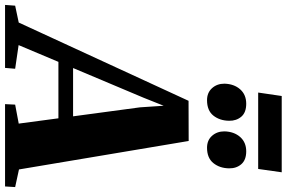

<svg xmlns="http://www.w3.org/2000/svg" viewBox="-294 -950 1162 779"><g transform="rotate(90 287.5 -561.0)"><path d="M-81.5 0 -78.5 -41 -10 -55.5 307.5 -744.5 470.5 -745 586 -56.5 657.5 -41 655 0H321L323 -41L400 -55.5L378.5 -216.5H149.5L81.5 -55L177.5 -41L174 0ZM174.5 -276H370.5L334 -547.5L327.5 -643.5L295 -562ZM305 -819.5Q274.5 -819.5 256.2 -839.8Q238 -860 238 -890Q239 -929 260.8 -953.8Q282.5 -978.5 319.5 -978.5Q355 -978.5 372 -958.5Q389 -938.5 388.5 -909Q388 -871 367.5 -845.2Q347 -819.5 305 -819.5ZM498 -819.5Q467.5 -819.5 449.5 -839.8Q431.5 -860 431.5 -890Q432.5 -929 454.2 -953.8Q476 -978.5 512.5 -978.5Q547.5 -978.5 564.8 -958.5Q582 -938.5 581.5 -909Q581 -871 560.2 -845.2Q539.5 -819.5 498 -819.5ZM288 -1122.5H597.5L584 -1027H274Z"/></g></svg>

Font: Merriweather 60pt Black
Style: Italic
Weight: 900
Italic angle: -7.8°
Version: Version 2.101